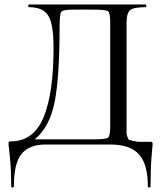

<svg xmlns="http://www.w3.org/2000/svg" viewBox="-20 -645 726 857"><path d="M650 -12Q658 -12 659.5 -10.5Q661 -9 661 0Q661 1 656.5 54.5Q652 108 652 187Q652 192 646 192Q640 192 640 187Q640 88 600.5 44Q561 0 472 0H183Q112 0 77 41Q42 82 42 187Q42 192 36 192Q30 192 30 187Q30 108 24 55Q18 2 18 -2Q18 -10 19.5 -12Q21 -14 29 -14Q129 -14 174 -120.5Q219 -227 219 -432Q219 -537 195.5 -575Q172 -613 109 -613Q106 -613 106 -619Q106 -625 109 -625H631Q633 -625 633 -619Q633 -613 631 -613Q577 -613 561 -600Q545 -587 545 -544V-81Q545 -59 545 -51.5Q545 -44 549 -33Q553 -22 557 -20.5Q561 -19 576 -15.5Q591 -12 604.5 -12Q618 -12 650 -12ZM472 -83V-542Q472 -587 462.5 -594.5Q453 -602 399 -602H305Q261 -602 253.5 -592Q246 -582 246 -524Q246 -303 224 -190.5Q202 -78 135 -23H394Q452 -23 462 -30.5Q472 -38 472 -83Z"/></svg>

Font: Cormorant Garamond Book
Style: Regular
Weight: 500
Designer: Christian Thalmann (Catharsis Fonts)
Version: Version 1.000;PS 002.000;hotconv 1.0.88;makeotf.lib2.5.64775